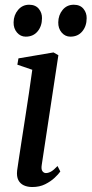

<svg xmlns="http://www.w3.org/2000/svg" viewBox="-20 -760 377 791"><path d="M113 10.5Q93 10.5 78 3.5Q63 -3.5 55.5 -18.2Q48 -33 50.5 -57Q52.5 -72 57.5 -104.5Q62.5 -137 69.2 -181Q76 -225 83.8 -275Q91.5 -325 99.2 -376Q107 -427 113 -472.5L51.5 -493.5L56 -519.5L200.5 -544L220.5 -532.5L152 -81Q149 -62.5 154.8 -54.8Q160.5 -47 169 -47Q179 -47 190 -53Q201 -59 217 -76L228.5 -53.5Q221 -42.5 205 -27.5Q189 -12.5 166 -1Q143 10.5 113 10.5ZM86 -609Q64.5 -609 50 -626Q35.5 -643 36 -668Q36.5 -698 54.5 -719.2Q72.5 -740.5 100 -740.5Q126 -740.5 139.8 -723.8Q153.5 -707 153 -685Q153 -652.5 135 -630.8Q117 -609 86 -609ZM270 -609Q248.5 -609 234 -626Q219.5 -643 220 -668Q220.5 -698 238 -719.2Q255.5 -740.5 284 -740.5Q310 -740.5 323.8 -723.8Q337.5 -707 337 -685Q337 -652.5 319 -630.8Q301 -609 270 -609Z"/></svg>

Font: Merriweather 72pt
Style: Italic
Weight: 400
Italic angle: -7.8°
Version: Version 2.101